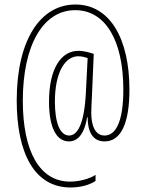

<svg xmlns="http://www.w3.org/2000/svg" viewBox="-20 -738 643 850"><path d="M553 -341C553 -568 466 -718 314 -718C158 -718 54 -560 54 -293C54 -61 132 92 292 92C335 92 377 81 403 63V36C379 53 331 66 290 66C155 66 81 -69 81 -292C81 -537 170 -693 313 -693C445 -693 526 -562 526 -341C526 -196 491 -138 443 -138C404 -138 384 -177 384 -239C384 -258 386 -293 387 -313L395 -499C382 -504 353 -513 327 -513C251 -513 197 -435 197 -288C197 -169 232 -112 285 -112C322 -112 352 -140 366 -219H368C368 -155 390 -112 443 -112C515 -112 553 -191 553 -341ZM223 -288C223 -418 268 -489 327 -489C341 -489 356 -485 368 -481L360 -325C353 -189 323 -138 286 -138C246 -138 223 -194 223 -288Z"/></svg>

Font: Noto Sans Georgian ExtraCondensed Thin
Style: Regular
Weight: 100
Width: 2
Designer: Monotype Design Team, Akaki Razmadze
Foundry: Google LLC
Version: Version 2.005